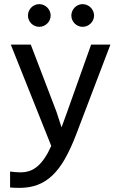

<svg xmlns="http://www.w3.org/2000/svg" viewBox="-20 -706 590 929"><path d="M514.2 -490.2 347.2 -51.8Q321.3 15.1 293.7 63.5Q266.1 111.8 233.4 142.8Q200.7 173.8 161.6 188.5Q122.6 203.1 74.2 203.1Q61.5 203.1 51.3 202.6Q41 202.1 28.8 201.2V124Q39.6 125.5 52.2 126.7Q64.9 127.9 79.1 127.9Q102.5 127.9 122.8 121.1Q143.1 114.3 161.1 98.9Q179.2 83.5 195.8 59.1Q212.4 34.7 228 0L32.2 -490.2H128.9L252.9 -166L277.8 -89.8L306.2 -168L420.9 -490.2ZM169.9 -686Q181.2 -686 191.2 -681.6Q201.2 -677.2 208.7 -669.7Q216.3 -662.1 220.7 -652.1Q225.1 -642.1 225.1 -630.9Q225.1 -619.6 220.7 -609.6Q216.3 -599.6 208.7 -592.3Q201.2 -585 191.2 -580.6Q181.2 -576.2 169.9 -576.2Q158.7 -576.2 148.7 -580.6Q138.7 -585 131.3 -592.3Q124 -599.6 119.6 -609.6Q115.2 -619.6 115.2 -630.9Q115.2 -642.1 119.6 -652.1Q124 -662.1 131.3 -669.7Q138.7 -677.2 148.7 -681.6Q158.7 -686 169.9 -686ZM379.9 -686Q391.1 -686 401.1 -681.6Q411.1 -677.2 418.7 -669.7Q426.3 -662.1 430.7 -652.1Q435.1 -642.1 435.1 -630.9Q435.1 -619.6 430.7 -609.6Q426.3 -599.6 418.7 -592.3Q411.1 -585 401.1 -580.6Q391.1 -576.2 379.9 -576.2Q368.7 -576.2 358.6 -580.6Q348.6 -585 341.3 -592.3Q334 -599.6 329.6 -609.6Q325.2 -619.6 325.2 -630.9Q325.2 -642.1 329.6 -652.1Q334 -662.1 341.3 -669.7Q348.6 -677.2 358.6 -681.6Q368.7 -686 379.9 -686ZM0 -490.2Z"/></svg>

Font: Code New Roman
Style: Regular
Weight: 400
Monospace: yes
Designer: Sam Radian
Foundry: Code New Roman
Version: Version 2.00 November 29, 2014